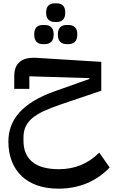

<svg xmlns="http://www.w3.org/2000/svg" viewBox="-20 -821 674 1145"><path d="M328 304Q259 304 203.5 285Q148 266 109.5 229.5Q71 193 50.5 141Q30 89 30 23Q30 -24 45 -66.5Q60 -109 93 -147Q126 -185 179.5 -218Q233 -251 310 -278L513 -350V-355L155 -366V-291H65V-367Q65 -484 199 -476L584 -452V-280L342 -198Q283 -178 241 -158.5Q199 -139 172 -116Q145 -93 132.5 -65Q120 -37 120 -1V18Q120 100 172 144Q224 188 332 188Q473 188 572 89L634 178Q512 304 328 304ZM376 -558Q353 -558 339 -572Q325 -586 325 -615Q325 -645 339 -658.5Q353 -672 376 -672H390Q413 -672 427 -658.5Q441 -645 441 -615Q441 -586 427 -572Q413 -558 390 -558ZM234 -558Q211 -558 197.5 -572Q184 -586 184 -615Q184 -645 197.5 -658.5Q211 -672 234 -672H249Q272 -672 286 -658.5Q300 -645 300 -615Q300 -586 286 -572Q272 -558 249 -558ZM305 -690Q283 -690 269 -703.5Q255 -717 255 -746Q255 -775 269 -788Q283 -801 305 -801H320Q342 -801 355.5 -788Q369 -775 369 -746Q369 -717 355.5 -703.5Q342 -690 320 -690Z"/></svg>

Font: IBM Plex Sans Arabic Medm
Style: Regular
Weight: 500
Designer: Mike Abbink, Paul van der Laan, Pieter van Rosmalen, Wael Morcos, Khajak Apelian
Foundry: Bold Monday
Version: Version 1.005